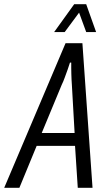

<svg xmlns="http://www.w3.org/2000/svg" viewBox="-64 -891 507 911"><path d="M-44 0 247 -686H327L375 0H305L292 -199H110L28 0ZM134 -260H290L277 -489Q276 -500 275.5 -513Q275 -526 274.5 -540.5Q274 -555 274 -569Q274 -583 274 -594H268Q264 -580 257 -561Q250 -542 243 -522.5Q236 -503 229 -489ZM193 -739 288 -871H345L392 -739H345L301 -859H332L243 -739Z"/></svg>

Font: Archivo ExtraCondensed Light
Style: Italic
Weight: 300
Width: 2
Italic angle: -10°
Designer: Hector Gatti
Foundry: Omnibus-Type
Version: Version 2.001